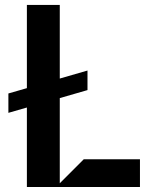

<svg xmlns="http://www.w3.org/2000/svg" viewBox="-20 -747 612 767"><path d="M218.8 -14.9 314.6 -110.8H539.1V0H87.4V-317.5L13.5 -296.2V-373.6L87.4 -394.9V-727.3H218.8V-433.2L329.5 -465.2V-387.1L218.8 -355.1Z"/></svg>

Font: Riot Sans
Style: Bold
Weight: 600
Designer: Rasmus Andersson
Foundry: rsms
Version: Version 4.001